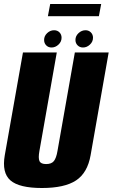

<svg xmlns="http://www.w3.org/2000/svg" viewBox="-30 -938 565 962"><path d="M180 4Q66.5 4 22.5 -34Q-21.5 -72 -6 -160.5L85 -675H254.5L167.5 -181.5Q161 -146 167.8 -131Q174.5 -116 201 -116Q228 -116 240 -131Q252 -146 258 -181.5L345 -675H514.5L424 -160.5Q408.5 -72 351 -34Q293.5 4 180 4ZM228.5 -700Q212 -700 201.5 -710.8Q191 -721.5 191 -738Q191 -757.5 206.2 -772Q221.5 -786.5 241 -786.5Q257.5 -786.5 268 -775.8Q278.5 -765 278.5 -749Q278.5 -729 263 -714.5Q247.5 -700 228.5 -700ZM386 -700Q369.5 -700 358.8 -710.8Q348 -721.5 348 -738Q348 -757.5 363.5 -772Q379 -786.5 398.5 -786.5Q414.5 -786.5 425.2 -775.8Q436 -765 436 -749Q436 -729 420.5 -714.5Q405 -700 386 -700ZM210 -857 221.5 -918H477L465.5 -857Z"/></svg>

Font: Anybody Condensed ExtraBold
Style: Italic
Weight: 800
Width: 3
Italic angle: -10°
Designer: Tyler Finck
Foundry: Etcetera Type Company
Version: Version 1.010; ttfautohint (v1.8.3) -l 8 -r 50 -G 200 -x 14 